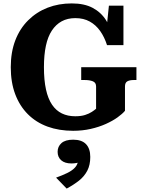

<svg xmlns="http://www.w3.org/2000/svg" viewBox="-20 -748 846 1123"><path d="M711 -242V-100Q696 -82 667.5 -61.5Q639 -41 599 -23Q559 -5 510.5 6Q462 17 408 17Q325 17 258 -7.5Q191 -32 143 -80Q95 -128 69 -197Q43 -266 43 -355Q43 -443 69.5 -512Q96 -581 145 -629.5Q194 -678 258.5 -703Q323 -728 400 -728Q473 -728 522 -702Q571 -676 600.5 -629.5Q630 -583 644 -520L600 -551L617 -715H702V-484H606Q591 -531 566 -566.5Q541 -602 505 -622Q469 -642 421 -642Q375 -642 341 -623.5Q307 -605 283.5 -569.5Q260 -534 248.5 -480.5Q237 -427 237 -355Q237 -279 249 -224.5Q261 -170 284.5 -135.5Q308 -101 342 -84.5Q376 -68 420 -68Q454 -68 477.5 -75.5Q501 -83 517 -93.5Q533 -104 542 -112V-242Q542 -265 523 -272.5Q504 -280 475 -280H455V-355H778V-280H763Q739 -280 725 -272.5Q711 -265 711 -242ZM370 355 308 291Q344 278 373 264Q402 250 419 231.5Q436 213 437 186L452 196Q441 203 427 205.5Q413 208 398 208Q359 208 338 189.5Q317 171 317 140Q317 109 339.5 89Q362 69 408 69Q458 69 483 95Q508 121 508 170Q508 217 490.5 250.5Q473 284 442 308.5Q411 333 370 355Z"/></svg>

Font: Roboto Serif
Style: Bold
Weight: 700
Designer: Greg Gazdowicz
Foundry: Commercial Type
Version: Version 1.008